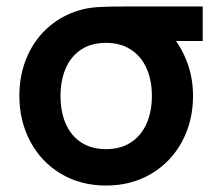

<svg xmlns="http://www.w3.org/2000/svg" viewBox="-20 -560 676 595"><path d="M308.7 15Q230 15 168.8 -21.5Q107.6 -58 73.8 -121.6Q40 -185.2 40 -263Q40 -330 64.6 -385.8Q89.2 -441.7 134.4 -479.6Q179.7 -517.6 240.3 -532Q263.8 -537.3 294.8 -538.7Q325.8 -540 382 -540H608.2V-433H470.2L498 -465.3Q534 -429.9 556.1 -376.8Q578.2 -323.7 578.2 -263Q578.2 -184.8 544.2 -121.4Q510.2 -58 448.8 -21.5Q387.3 15 308.7 15ZM308.7 -97.8Q354.4 -97.8 386.4 -119.2Q418.3 -140.5 434.5 -177.7Q450.7 -214.9 450.7 -263Q450.7 -310.5 434.5 -347.6Q418.3 -384.8 386.2 -405.9Q354 -427.1 308.7 -427.2Q262 -427.2 230.2 -405.6Q198.5 -383.9 183 -346.7Q167.5 -309.4 167.5 -263Q167.5 -213.6 183.8 -176.4Q200.1 -139.2 231.8 -118.5Q263.6 -97.8 308.7 -97.8Z"/></svg>

Font: Vela Sans GX ExtLt
Style: Regular
Weight: 200
Designer: Principal design: Mikhail Sharanda - project Manrope.
Design modification: Ravid Balaliev
Foundry: Mikhail Sharanda
Version: Version 1.001